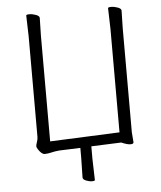

<svg xmlns="http://www.w3.org/2000/svg" viewBox="-58 -751 815 970"><g transform="rotate(-5 349.5 -266.5)"><path d="M595 -10Q595 -1 579 -1Q563 -1 533 -14L381 -8V56L384 163Q384 168 369.5 168Q355 168 339 161.5Q323 155 323 145L325 46V-5L217 -1Q195 1 177 5.5Q159 10 143.5 10Q128 10 111 -16Q104 -26 104 -32.5Q104 -39 109 -53Q114 -67 114 -79V-589L111 -695Q111 -700 127 -700Q143 -700 160.5 -693.5Q178 -687 178 -677L176 -588V-51L529 -66V-590L526 -696Q526 -701 542 -701Q558 -701 575.5 -694.5Q593 -688 593 -678L591 -589V-61Z"/></g></svg>

Font: LXGW WenKai Lite Light
Style: Regular
Weight: 300
Designer: LXGW / Fontworks Inc.
Foundry: LXGW / Fontworks Inc.
Version: Version 1.511; March 25, 2025